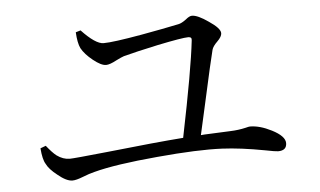

<svg xmlns="http://www.w3.org/2000/svg" viewBox="-42 -678 1085 650"><g transform="rotate(-5 500.0 -353.5)"><path d="M179.7 -93.8Q159.2 -93.8 129.9 -118.2Q102.5 -139.6 93.8 -158.2Q84 -173.8 81.1 -211.9L99.6 -218.8Q119.1 -194.3 132.8 -183.6Q154.3 -168 176.8 -168Q191.4 -168 303.7 -179.7Q473.6 -198.2 565.4 -205.1Q612.3 -434.6 623 -531.2Q625 -543 612.3 -543Q591.8 -543 506.8 -525.4Q429.7 -508.8 389.6 -498Q380.9 -495.1 363.3 -486.3Q339.8 -473.6 327.1 -473.6Q310.5 -473.6 283.7 -495.1Q256.8 -516.6 245.1 -538.1Q236.3 -556.6 234.4 -592.8L251 -597.7Q297.9 -547.9 325.2 -547.9Q357.4 -547.9 456.1 -565.4Q532.2 -579.1 583 -589.8Q593.8 -591.8 609.4 -603.5Q622.1 -614.3 630.9 -614.3Q650.4 -614.3 686.5 -588.9Q724.6 -563.5 724.6 -546.9Q724.6 -535.2 709 -520Q693.4 -504.9 690.4 -493.2Q681.6 -460 649.4 -313.5Q632.8 -240.2 626 -209Q629.9 -209 638.7 -210Q700.2 -212.9 727.5 -213.9Q753.9 -214.8 779.3 -220.7Q790 -223.6 793.9 -223.6Q827.1 -223.6 867.2 -203.1Q911.1 -180.7 911.1 -157.2Q911.1 -131.8 881.8 -131.8Q873 -131.8 838.9 -138.7Q755.9 -154.3 693.4 -157.2Q611.3 -161.1 472.7 -148.4Q329.1 -135.7 255.9 -116.2Q239.3 -112.3 215.8 -103Q192.4 -93.8 179.7 -93.8Z"/></g></svg>

Font: Bpmf Zihi Only R
Style: R
Weight: 400
Foundry: But Ko
Version: Version 1.320